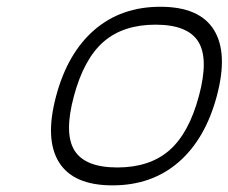

<svg xmlns="http://www.w3.org/2000/svg" viewBox="-20 -559 689 579"><path d="M292.5 -433.2Q233.2 -381.8 202.9 -269.3Q172.6 -156.7 204.6 -105.3Q236.6 -54 333.7 -54Q430.9 -54 490.2 -105.3Q549.6 -156.7 579.8 -269.3Q610.1 -381.8 578.1 -433.2Q546.1 -484.6 449 -484.6Q351.8 -484.6 292.5 -433.2ZM157.8 -69.8Q114.5 -139.6 149.2 -269.3Q183.8 -398.9 264.6 -468.8Q345.5 -538.6 463.6 -538.6Q581.8 -538.6 625.1 -468.8Q668.5 -398.9 633.8 -269.3Q599.1 -139.6 518.3 -69.8Q437.5 0 319.3 0Q201.2 0 157.8 -69.8Z"/></svg>

Font: Tecnico
Style: FinoInclinado
Weight: 400
Italic angle: -15°
Version: Version 1.3